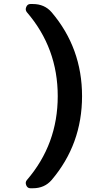

<svg xmlns="http://www.w3.org/2000/svg" viewBox="-20 -790 540 979"><path d="M147.5 -769.5Q207 -769.5 243.2 -727.5Q398.4 -544.9 398.4 -299.8Q398.4 -54.7 243.2 127.9Q207 169.9 147.5 169.9H134.8Q120.1 169.9 113.8 154.8Q107.4 139.6 117.2 127.9Q274.4 -54.7 274.4 -299.8Q274.4 -544.9 117.2 -727.5Q107.4 -739.3 113.8 -754.4Q120.1 -769.5 134.8 -769.5Z"/></svg>

Font: Rounded Mgen+ 2m bold
Style: Bold
Weight: 700
Designer: [Source Han Sans]
Ryoko NISHIZUKA  (kana & ideographs); Paul D. Hunt (Latin, Greek & Cyrillic); Wenlong ZHANG  (bopomofo
Version: Version 1.059.20150602